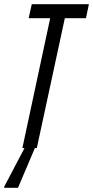

<svg xmlns="http://www.w3.org/2000/svg" viewBox="-49 -708 445 918"><path d="M58 0 191 -621H88L103 -688H376L362 -621H261L127 0ZM-29 190V185L76 -15H122V-10L37 190Z"/></svg>

Font: Saira UltraCondensed Medium
Style: Italic
Weight: 500
Width: 1
Italic angle: -12°
Designer: Hector Gatti with collaboration of the Omnibus-Type team
Foundry: Omnibus-Type
Version: Version 1.101